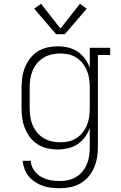

<svg xmlns="http://www.w3.org/2000/svg" viewBox="-20 -783 640 1016"><path d="M296 213Q274 213 251 210.5Q228 208 207 200.5Q186 193 166.5 180.5Q147 168 132.5 150.5Q118 133 110 111.5Q102 90 100 68H143Q144 94 159 116.5Q174 139 196.5 152Q219 165 244.5 170Q270 175 296 175Q319 175 341.5 170Q364 165 383.5 153Q403 141 417.5 123Q432 105 440.5 84Q449 63 452 40.5Q455 18 455 -5V-106Q446 -80 429.5 -57.5Q413 -35 390.5 -20Q368 -5 340.5 1.5Q313 8 286 8Q258 8 231 2Q204 -4 180.5 -18.5Q157 -33 140 -55Q123 -77 112.5 -102.5Q102 -128 98 -155.5Q94 -183 94 -210V-320Q94 -347 98 -374.5Q102 -402 112.5 -427.5Q123 -453 140 -475Q157 -497 180.5 -511.5Q204 -526 231 -532Q258 -538 286 -538Q313 -538 340.5 -531.5Q368 -525 390.5 -510Q413 -495 429.5 -472.5Q446 -450 455 -424V-530H563V-492H498V-5Q498 23 493.5 51Q489 79 477.5 105Q466 131 447.5 152.5Q429 174 404.5 188Q380 202 352 207.5Q324 213 296 213ZM299 -30Q322 -30 344 -35Q366 -40 385 -52.5Q404 -65 418 -83Q432 -101 440.5 -122Q449 -143 452 -165Q455 -187 455 -210V-320Q455 -343 452 -365Q449 -387 440.5 -408Q432 -429 418 -447Q404 -465 385 -477.5Q366 -490 344 -495Q322 -500 299 -500Q276 -500 253.5 -495Q231 -490 211 -478Q191 -466 176.5 -448.5Q162 -431 153 -410Q144 -389 140.5 -366Q137 -343 137 -320V-210Q137 -187 140.5 -164Q144 -141 153 -120Q162 -99 176.5 -81.5Q191 -64 211 -52Q231 -40 253.5 -35Q276 -30 299 -30ZM277 -602 161 -737 197 -763 300 -632 403 -763 439 -737 323 -602Z"/></svg>

Font: Iosevka Slab XLtEx
Style: Regular
Weight: 200
Width: 7
Monospace: yes
Designer: Belleve Invis
Foundry: Belleve Invis
Version: Version 11.1.0; ttfautohint (v1.8.3)